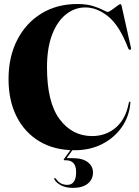

<svg xmlns="http://www.w3.org/2000/svg" viewBox="-20 -733 690 956"><path d="M629 -220Q623.5 -153.5 586.8 -100.5Q550 -47.5 489.5 -16.2Q429 15 352 15Q250 15 176.2 -29.2Q102.5 -73.5 62.5 -153Q22.5 -232.5 22.5 -339Q22.5 -449.5 65.5 -533.8Q108.5 -618 185.8 -665.5Q263 -713 365 -713Q411 -713 443 -703Q475 -693 493.2 -683.2Q511.5 -673.5 515.5 -673.5Q522 -673.5 535.8 -683.2Q549.5 -693 562.5 -702.8Q575.5 -712.5 578.5 -712.5Q583.5 -712.5 585.5 -704L632 -495.5Q634 -486.5 628 -485Q621.5 -484 618 -493.5Q575 -605.5 519 -650.8Q463 -696 405 -696Q352 -696 308.5 -661.5Q265 -627 239.5 -560.5Q214 -494 214 -397.5Q214 -223.5 276.8 -139.5Q339.5 -55.5 438.5 -55.5Q507.5 -55.5 556.8 -97.8Q606 -140 621.5 -221Q623 -227 626 -227Q630 -227 629 -220ZM343 -2.5H352.5L312 54.5H342Q391.5 54.5 417.2 74.5Q443 94.5 443 126Q443 160.5 416.8 181.5Q390.5 202.5 343.5 202.5Q308 202.5 284.2 190Q260.5 177.5 251 160.5Q248 156.5 251.5 154.5Q255 152 259 157.5Q279 187.5 315 187.5Q359 187.5 359 123.5Q359 65 308 65H301.5Q294.5 65 299 58Z"/></svg>

Font: Fraunces 144pt S000
Style: Bold
Weight: 700
Version: Version 1.000; ttfautohint (v1.8.3)